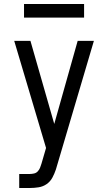

<svg xmlns="http://www.w3.org/2000/svg" viewBox="-20 -724 540 959"><path d="M76 215V145H129Q139 145 150 142.5Q161 140 168.5 132Q176 124 180 114Q184 104 187 94L210 15L51 -520H132L251 -105L368 -520H449L262 113Q261 116 260.5 118Q260 120 259 123Q252 144 241.5 163.5Q231 183 213 195.5Q195 208 173 211.5Q151 215 129 215ZM100 -636V-704H400V-636Z"/></svg>

Font: Iosevka SS04
Style: Regular
Weight: 400
Monospace: yes
Designer: Belleve Invis
Foundry: Belleve Invis
Version: Version 19.0.0; ttfautohint (v1.8.4)